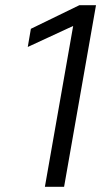

<svg xmlns="http://www.w3.org/2000/svg" viewBox="-20 -720 397 740"><path d="M262 -620 87 -539 99 -609 286 -700H350L227 0H153Z"/></svg>

Font: Bai Jamjuree
Style: Italic
Weight: 400
Italic angle: -10°
Version: Version 1.000; ttfautohint (v1.6)